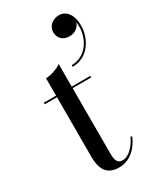

<svg xmlns="http://www.w3.org/2000/svg" viewBox="-202 -874 808 956"><g transform="rotate(-30 202.0 -396.5)"><path d="M240 -741C240 -708 260 -682 303 -682C335.5 -682 359.5 -705 364.5 -727C377.5 -641.5 326 -552.5 238 -552.5V-543C328 -543 377 -625 377 -702C377 -765 346 -800 307 -800C269 -800 240 -774 240 -741ZM321.5 -94.5 313.5 -98.5C294.5 -55.5 258 -15.5 223 -15.5C195.5 -15.5 184.5 -28.5 184.5 -78.5V-451H291.5V-460H184.5V-590C164.5 -575 124.5 -560 94.5 -560V-460H24V-451H94.5V-111C94.5 -56 106 7 188 7C250 7 296 -34.5 321.5 -94.5Z"/></g></svg>

Font: Bodoni* 24
Style: Regular
Weight: 400
Version: Version 2.3